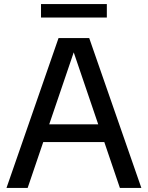

<svg xmlns="http://www.w3.org/2000/svg" viewBox="-20 -928 730 948"><path d="M572 0 495 -226.5H193.5L116.5 0H12L269 -740H420.5L678 0ZM223 -314H465L344 -669.5ZM182.5 -841.5V-908H507.5V-841.5Z"/></svg>

Font: Encode Sans Medium
Style: Regular
Weight: 500
Designer: Multiple Designers
Foundry: Impallari Type
Version: Version 2.000